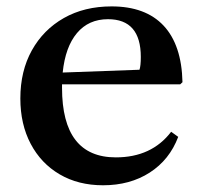

<svg xmlns="http://www.w3.org/2000/svg" viewBox="-20 -554 612 585"><path d="M294 10.5Q218.5 10.5 161.8 -22.8Q105 -56 73.5 -115.8Q42 -175.5 42 -254Q42 -337.5 77 -400.5Q112 -463.5 174.5 -499Q237 -534.5 320 -534.5Q423.5 -534.5 478.5 -475.8Q533.5 -417 536 -303.5L529 -297H169Q169 -292 169 -286.5Q169 -74.5 333 -74.5Q442 -74.5 501.5 -152.5L523 -137Q496.5 -67 436.2 -28.2Q376 10.5 294 10.5ZM309 -495.5Q250 -495.5 214.5 -453.2Q179 -411 171 -333L405 -341.5Q409 -353.5 409 -380.5Q409 -495.5 309 -495.5Z"/></svg>

Font: Libre Caslon Text Medium
Style: Regular
Weight: 500
Designer: Pablo Impallari, Rodrigo Fuenzalida, Katja Schimmel
Foundry: Pablo Impallari, Rodrigo Fuenzalida
Version: Version 2.000